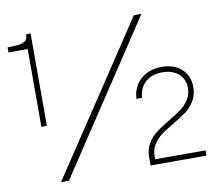

<svg xmlns="http://www.w3.org/2000/svg" viewBox="-80 -829 1083 930"><g transform="rotate(-10 461.5 -363.5)"><path d="M99.8 -659H5.4V-683.6Q47.6 -683.6 68.8 -688.1Q90 -692.7 97.4 -702.4Q104.8 -712.2 104.8 -730.7H126.8V-276H99.8ZM186 4H147L635 -731H672ZM588.1 -25.8V-39.6Q588.1 -79.2 605.5 -108Q623 -136.8 648.1 -156Q673.3 -175.2 715.1 -200Q754.1 -223 777.2 -240.3Q800.3 -257.6 815.9 -282.2Q831.5 -306.9 831.5 -340.3Q831.5 -368.3 817.8 -389.6Q804.1 -411 779.3 -422.8Q754.4 -434.6 721.4 -434.6Q685.9 -434.6 659.9 -420.9Q634 -407.3 619.8 -383.4Q605.7 -359.5 604.4 -329.6H576.7Q578 -365.4 595.6 -395.5Q613.2 -425.5 646.1 -443.3Q678.9 -461 723.9 -461Q763.9 -461 794.2 -445.9Q824.6 -430.8 841.2 -403.3Q857.9 -375.8 857.9 -339.6Q857.9 -300 840.6 -271.2Q823.3 -242.5 798.1 -223.4Q773 -204.4 731.5 -179.9Q692.5 -157.2 669.4 -139.9Q646.2 -122.6 630.7 -98Q615.1 -73.3 615.1 -39.6V-25.8H862.9V0H588.1Z"/></g></svg>

Font: Public Sans VF
Style: Regular
Weight: 400
Designer: Pablo Impallari, Rodrigo Fuenzalida (Modified by Dan O. Williams and USWDS)
Version: Version 1.003